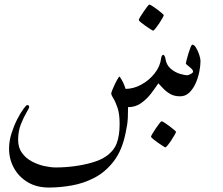

<svg xmlns="http://www.w3.org/2000/svg" viewBox="-20 -490 995 858"><path d="M876 -217.3Q876 -196.3 870.6 -169.2Q865.2 -142.1 854 -117.2Q842.8 -92.3 825.7 -75.9Q808.6 -59.6 784.7 -59.6Q757.8 -59.6 739 -71Q720.2 -82.5 707.8 -96.4Q695.3 -110.4 687.5 -117.7Q673.8 -96.7 654.8 -71.8Q635.7 -46.9 610.6 -29.1Q585.4 -11.2 552.2 -11.2Q552.2 18.6 551.3 35.9Q550.3 53.2 548.1 68.1Q545.9 83 541 105.5Q525.4 182.1 488.8 230Q452.1 277.8 403.6 303.5Q355 329.1 301.5 338.6Q248 348.1 198.7 348.1Q143.6 348.1 103.5 324Q63.5 299.8 42 260.3Q20.5 220.7 20.5 174.3Q20.5 140.1 31.5 105.7Q42.5 71.3 57.1 42.7Q71.8 14.2 84.7 -3.2Q97.7 -20.5 101.1 -20.5Q110.4 -20.5 110.4 -12.7Q110.4 -6.8 98.1 13.4Q85.9 33.7 73.5 64.9Q61 96.2 61 134.8Q61 169.9 78.4 193.6Q95.7 217.3 122.3 231.4Q148.9 245.6 177.7 252Q206.5 258.3 229.5 258.3Q270 258.3 312.5 252.7Q355 247.1 391.8 236.3Q428.7 225.6 451.2 210.4Q488.3 185.5 501.5 150.6Q514.6 115.7 514.6 64Q514.6 19.5 505.4 -7.8Q496.1 -35.2 486.6 -50.3Q477.1 -65.4 477.1 -72.3Q477.1 -76.2 481.9 -88.1Q486.8 -100.1 493.4 -114Q500 -127.9 506.1 -137.9Q512.2 -147.9 514.6 -147.9Q532.7 -122.1 541 -92.8Q576.7 -92.8 611.8 -112.1Q647 -131.3 671.6 -162.8Q696.3 -194.3 700.2 -231Q702.6 -245.1 710.9 -245.1Q711.9 -245.1 715.1 -240.2Q718.3 -235.4 719.2 -228Q723.6 -199.7 742.2 -183.6Q760.7 -167.5 782.5 -160.6Q804.2 -153.8 817.9 -153.8Q821.8 -153.8 832.3 -159.4Q842.8 -165 842.8 -169.9Q842.8 -176.3 834.7 -183.8Q826.7 -191.4 818.6 -197.8Q810.5 -204.1 810.5 -206.1Q810.5 -208.5 813.7 -221.4Q816.9 -234.4 821.8 -250.5Q826.7 -266.6 831.5 -278.6Q836.4 -290.5 839.8 -290.5Q847.7 -290.5 856 -276.9Q864.3 -263.2 870.1 -245.8Q876 -228.5 876 -217.3ZM711.9 -422.4Q711.9 -419.9 705.8 -408.9Q699.7 -397.9 691.2 -385Q682.6 -372.1 674.8 -362.5Q667 -353 664.1 -353Q662.6 -353 652.6 -359.4Q642.6 -365.7 630.4 -374.3Q618.2 -382.8 609.1 -390.4Q600.1 -397.9 600.1 -400.4Q600.1 -403.3 606.4 -414.1Q612.8 -424.8 621.6 -437.7Q630.4 -450.7 637.9 -460.2Q645.5 -469.7 647.5 -469.7Q650.4 -469.7 660.6 -463.1Q670.9 -456.5 682.6 -447.8Q694.3 -439 703.1 -431.4Q711.9 -423.8 711.9 -422.4ZM766.6 99.1Q766.6 101.6 760.5 112.5Q754.4 123.5 745.8 136.5Q737.3 149.4 729.5 158.9Q721.7 168.5 718.8 168.5Q717.3 168.5 707.3 162.1Q697.3 155.8 685.1 147.2Q672.9 138.7 663.8 131.1Q654.8 123.5 654.8 121.1Q654.8 118.2 661.1 107.4Q667.5 96.7 676.3 83.7Q685.1 70.8 692.6 61.3Q700.2 51.8 702.1 51.8Q705.1 51.8 715.3 58.3Q725.6 64.9 737.3 73.7Q749 82.5 757.8 90.1Q766.6 97.7 766.6 99.1Z"/></svg>

Font: Scheherazade New Rohingya
Style: Regular
Weight: 400
Designer: SIL International
Foundry: SIL International
Version: Version 3.000 ; LngRng